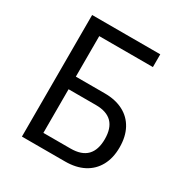

<svg xmlns="http://www.w3.org/2000/svg" viewBox="-164 -835 925 964"><g transform="rotate(30 299.0 -352.5)"><path d="M95 0V-705H490V-631H179V-396H347Q409 -396 454 -372.5Q499 -349 523 -304.5Q547 -260 547 -198Q547 -136 522.5 -91.5Q498 -47 453 -23.5Q408 0 345 0ZM179 -70H336Q400 -70 431 -102Q462 -134 462 -197Q462 -260 431 -291.5Q400 -323 338 -323H179Z"/></g></svg>

Font: Nunito Sans 7pt Condensed
Style: Regular
Weight: 400
Width: 3
Designer: Vernon Adams
Foundry: Vernon Adams
Version: Version 3.101;gftools[0.9.27]